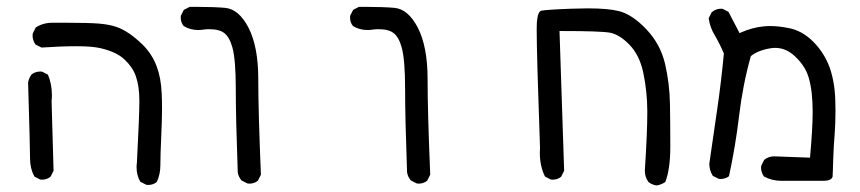

<svg xmlns="http://www.w3.org/2000/svg" viewBox="-20 -429 2540 567"><path d="M417 117.2Q432.6 117.2 442.9 108.4Q453.6 86.4 453.6 58.6Q453.6 29.3 456.1 -24.7Q458.5 -78.6 458.5 -106.2Q458.5 -133.8 457.5 -152.8Q455.6 -199.2 442.4 -233.9Q428.7 -270 400.4 -297.9Q359.4 -337.4 323.7 -349.6Q302.2 -356.9 271.5 -359.4Q240.7 -361.8 178.7 -361.8Q160.6 -361.8 140.6 -361.8H140.1Q137.2 -361.8 134.3 -361.8Q106.9 -361.8 85.4 -347.7L76.7 -330.1Q76.2 -327.1 76.2 -322.8Q76.2 -318.4 78.1 -311.3Q80.1 -304.2 85 -297.4L102.5 -288.6Q160.2 -292.5 206.3 -292.5Q252.4 -292.5 277.3 -286.6Q325.2 -275.4 348.6 -252.4Q372.1 -230 380.9 -204.6Q391.6 -174.8 391.6 -131.3Q391.6 -87.9 384.3 50.8V51.3Q383.3 58.1 383.3 64.5Q383.3 88.9 394.5 107.9L412.1 116.7Q414.6 117.2 417 117.2ZM63 -184.6Q68.8 10.7 68.8 40.5Q68.8 68.4 81.5 92.3L98.6 101.1Q101.6 101.6 106 101.6Q110.4 101.6 116.9 99.6Q123.5 97.7 129.4 92.8L138.2 75.2L132.3 -129.9Q132.3 -129.9 132.3 -130.4Q133.3 -139.2 133.3 -147.5Q133.3 -180.7 121.6 -208.5L104.5 -217.3Q102.1 -217.8 99.6 -217.8Q84 -217.8 73.2 -209Q64.9 -198.2 63 -184.6Z M710.9 112.8Q713.9 113.3 718.3 113.3Q722.7 113.3 729.2 111.3Q735.8 109.4 741.7 104.5L750.5 86.9Q742.7 -100.6 742.7 -195.8Q742.7 -291 713.9 -347.2Q685.5 -401.9 645 -405.8Q610.8 -408.7 563.5 -408.7Q552.2 -408.7 540 -408.7L522.9 -399.9L514.2 -382.8Q513.7 -380.4 513.7 -377.9Q513.7 -362.3 522.5 -352.1Q541.5 -340.3 565.9 -340.3Q572.3 -340.3 580.8 -341.6Q589.4 -342.8 596.7 -342.8Q628.4 -342.8 642.6 -331.1Q658.2 -318.8 666.5 -288.1Q676.3 -251.5 676.3 -166.3Q676.3 -81.1 682.1 79.6Q684.1 93.3 693.4 104Z M1210.9 112.8Q1213.9 113.3 1218.3 113.3Q1222.7 113.3 1229.2 111.3Q1235.8 109.4 1241.7 104.5L1250.5 86.9Q1242.7 -100.6 1242.7 -195.8Q1242.7 -291 1213.9 -347.2Q1185.5 -401.9 1145 -405.8Q1110.8 -408.7 1063.5 -408.7Q1052.2 -408.7 1040 -408.7L1022.9 -399.9L1014.2 -382.8Q1013.7 -380.4 1013.7 -377.9Q1013.7 -362.3 1022.5 -352.1Q1041.5 -340.3 1065.9 -340.3Q1072.3 -340.3 1080.8 -341.6Q1089.4 -342.8 1096.7 -342.8Q1128.4 -342.8 1142.6 -331.1Q1158.2 -318.8 1166.5 -288.1Q1176.3 -251.5 1176.3 -166.3Q1176.3 -81.1 1182.1 79.6Q1184.1 93.3 1193.4 104Z M1884.3 74.2Q1884.3 94.2 1895 108.4Q1905.3 116.7 1918.9 118.7Q1932.6 116.7 1944.8 108.4Q1959.5 70.3 1959.5 4.4Q1959.5 -61.5 1958.5 -121.8Q1957.5 -182.1 1944.1 -240Q1930.7 -297.9 1889.4 -341.8Q1848.1 -385.7 1808.6 -396Q1776.9 -404.3 1715.8 -404.3Q1699.2 -404.3 1668.2 -403.3Q1637.2 -402.3 1611.1 -400.6Q1585 -398.9 1578.6 -397.5Q1567.9 -395 1565.4 -362.3Q1564.9 -356.4 1564.9 -341.8Q1564.9 -269.5 1574.7 6.8Q1574.7 6.8 1574.7 7.3Q1574.2 15.1 1574.2 22.9Q1574.2 61.5 1589.4 92.3L1606.4 101.1Q1608.9 101.6 1611.3 101.6Q1627 101.6 1637.2 92.8L1646 75.2L1632.3 -337.4H1636.7Q1753.4 -337.4 1781.2 -332.5Q1809.6 -327.1 1838.9 -296.9Q1868.2 -266.6 1879.4 -215.8Q1891.6 -157.7 1891.6 -98.1Q1891.6 -38.6 1884.3 74.2Z M2403.3 105Q2406.7 105 2410.4 105Q2414.1 105 2419.4 104.5Q2434.6 103 2438 94.7Q2439 92.8 2439 89.4Q2439 85.9 2439.2 81.3Q2439.5 76.7 2439.7 71.5Q2439.9 66.4 2439.9 61Q2440.4 49.8 2441.2 27.3Q2441.9 4.9 2444.6 -29.3Q2447.3 -63.5 2447.3 -102.1Q2447.3 -114.7 2446.8 -128.9Q2445.8 -183.6 2430.7 -228Q2415 -272 2381.8 -305.7Q2348.6 -338.9 2308.6 -346.2Q2279.3 -352.1 2253.9 -352.1Q2244.1 -352.1 2235.4 -351.1Q2202.1 -348.1 2168 -333L2164.1 -331.1L2131.3 -394L2114.3 -402.8Q2111.8 -403.3 2109.9 -403.3Q2093.8 -403.3 2081.5 -392.6L2072.8 -375Q2076.7 -347.7 2090.8 -324.7Q2105.5 -299.8 2117.7 -271Q2109.9 -188 2098.1 -106.9L2074.7 54.2Q2074.7 74.2 2085 90.3L2102.5 99.1Q2105 99.6 2107.4 99.6Q2122.6 99.6 2132.8 91.3Q2151.9 3.4 2162.6 -86.4Q2173.3 -177.7 2197.3 -263.2Q2217.8 -280.3 2256.3 -286.6Q2262.7 -287.6 2269.5 -287.6Q2300.8 -287.6 2327.1 -263.2Q2358.4 -233.9 2368.2 -199.7Q2379.9 -160.2 2379.9 -98.6Q2379.9 -49.8 2372.1 36.6L2266.6 32.7Q2249 32.7 2236.8 43L2228 60.5Q2227.5 63.5 2227.5 65.9Q2227.5 68.4 2227.8 71.5Q2228 74.7 2229.5 78.6Q2231.4 86.4 2236.3 92.3Q2259.3 105 2288.1 105Q2292 105 2295.4 105H2295.9H2403.3Z"/></svg>

Font: Bakudai
Style: Light
Weight: 300
Version: Version 1.48